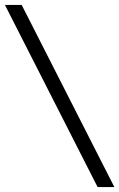

<svg xmlns="http://www.w3.org/2000/svg" viewBox="-29 -747 484 779"><path d="M59 -727 435 12H367L-9 -727Z"/></svg>

Font: Justus
Style: Oldstyle
Weight: 500
Version: Version 001.000